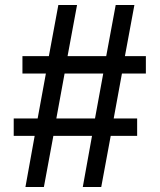

<svg xmlns="http://www.w3.org/2000/svg" viewBox="-20 -750 640 770"><path d="M156 0 194 -205H349L312 0H386L424 -205H530V-275H436L469 -455H565V-525H481L519 -730H444L406 -525H251L289 -730H214L176 -525H70V-455H164L131 -275H35V-205H119L82 0ZM239 -455H394L361 -275H206Z"/></svg>

Font: Tekne LDO Medium
Style: Regular
Weight: 500
Monospace: yes
Designer: Alessio Laiso, Mario Rullo, Paolo Rosset
Foundry: Alessio Laiso
Version: Version 1.000;hotconv 1.0.109;makeotfexe 2.5.65596